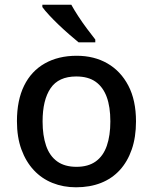

<svg xmlns="http://www.w3.org/2000/svg" viewBox="-20 -786 649 816"><path d="M558 -270Q558 -203 540 -151Q522 -99 489 -63Q456 -27 409 -8.5Q362 10 303 10Q249 10 203 -8.5Q157 -27 123.5 -63Q90 -99 71 -151Q52 -203 52 -271Q52 -360 82.5 -422Q113 -484 170.5 -516.5Q228 -549 306 -549Q380 -549 436.5 -516.5Q493 -484 525.5 -422Q558 -360 558 -270ZM161 -270Q161 -210 176 -166.5Q191 -123 223 -100Q255 -77 305 -77Q355 -77 387 -100Q419 -123 434 -166.5Q449 -210 449 -270Q449 -332 433.5 -374Q418 -416 386.5 -438.5Q355 -461 304 -461Q229 -461 195 -411Q161 -361 161 -270ZM283 -766Q295 -744 313 -716.5Q331 -689 350.5 -663Q370 -637 385 -618V-606H314Q297 -620 274.5 -639.5Q252 -659 229.5 -680.5Q207 -702 188.5 -722Q170 -742 160 -756V-766Z"/></svg>

Font: Noto Sans Armenian Medium
Style: Regular
Weight: 500
Designer: Monotype Design Team
Foundry: Monotype Imaging Inc.
Version: Version 2.007